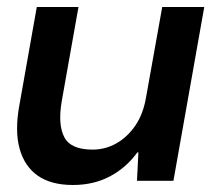

<svg xmlns="http://www.w3.org/2000/svg" viewBox="-20 -516 606 548"><path d="M188 12Q126 12 88 -14.5Q50 -41 36 -91.5Q22 -142 35 -214L85 -496H204L156 -226Q145 -160 163.5 -124.5Q182 -89 244 -89Q281 -89 312.5 -107Q344 -125 366.5 -158Q389 -191 397 -239L443 -496H563L475 0H371L375 -81H372Q341 -38 294.5 -13Q248 12 188 12Z"/></svg>

Font: DM Sans 36pt SemiBold
Style: Italic
Weight: 600
Italic angle: -10°
Designer: Colophon Foundry, Jonny Pinhorn
Foundry: Colophon Foundry
Version: Version 4.004;gftools[0.9.30]